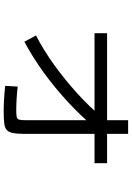

<svg xmlns="http://www.w3.org/2000/svg" viewBox="143 -824 714 1040"><g transform="rotate(90 500.0 -304.0)"><path d="M172 -142Q252 -183 331 -240Q410 -297 483 -363Q556 -429 615 -499L667 -455Q603 -380 527.5 -310.5Q452 -241 371 -182.5Q290 -124 206 -79ZM583 33Q554 33 517.5 31Q481 29 445 25L449 -43Q481 -39 516 -37Q551 -35 575 -35Q602 -35 613.5 -37.5Q625 -40 628 -50.5Q631 -61 631 -84V-641H705V-73Q705 -38 700.5 -16.5Q696 5 684.5 16Q673 27 648.5 30Q624 33 583 33ZM160 -459V-527H864V-459Z"/></g></svg>

Font: M PLUS 1
Style: Regular
Weight: 400
Designer: Coji Morishita
Foundry: UNDERFOREST DESIGN
Version: Version 1.001